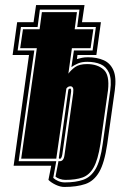

<svg xmlns="http://www.w3.org/2000/svg" viewBox="-20 -657 478 761"><path d="M235 84Q219 84 201 75.5Q183 67 172 56L183 0H34L95 -439H30L48 -569H113L123 -637H315L305 -569H380L362 -439H287L285 -423Q296 -426 305.5 -428Q315 -430 329 -430Q364 -430 390.5 -418.5Q417 -407 429.5 -378.5Q442 -350 435 -299L405 -86Q394 -11 373 25Q352 61 318 72.5Q284 84 235 84ZM237 66Q280 66 310 55.5Q340 45 359 12.5Q378 -20 387 -86L417 -299Q423 -344 412 -368.5Q401 -393 378.5 -402.5Q356 -412 326 -412Q304 -412 289 -405.5Q274 -399 263 -391L273 -457H347L360 -550H286L295 -619H138L129 -550H63L50 -457H116L54 -18H203L191 48Q198 55 210.5 60.5Q223 66 237 66ZM239 56Q228 56 216.5 52Q205 48 200 43L212 -19Q212 -18 217 -18Q224 -18 229 -23.5Q234 -29 236 -45L270 -287Q272 -304 269 -309Q266 -315 259 -315Q249 -315 243 -306L203 -28H64L126 -466H60L71 -541H137L146 -609H285L276 -541H350L339 -466H265L251 -365Q261 -379 277.5 -391Q294 -403 325 -403Q366 -403 390.5 -381.5Q415 -360 408 -299L378 -86Q368 -23 351 7Q334 37 307 46.5Q280 56 239 56ZM218 -27 216 -28Q215 -28 213 -30L251 -302Q254 -306 258 -306Q264 -306 261 -287L227 -45Q226 -40 225 -36.5Q224 -33 222 -31Q219 -27 218 -27Z"/></svg>

Font: Alumni Sans Collegiate One SC
Style: Italic
Weight: 400
Italic angle: -8°
Designer: Robert E. Leuschke
Foundry: Robert E. Leuschke
Version: Version 1.100